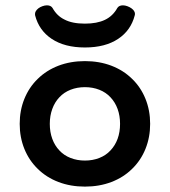

<svg xmlns="http://www.w3.org/2000/svg" viewBox="-20 -692 640 723"><path d="M174.3 -545.9Q127 -577.6 112.3 -633.8Q111.8 -635.7 111.8 -639.2Q111.8 -650.4 124.5 -660.6Q130.9 -665.5 139.9 -668.7Q148.9 -671.9 156.7 -671.9Q171.4 -671.9 177.7 -662.1Q194.3 -632.3 222.2 -618.7Q251.5 -603 299.8 -603Q345.2 -603 375 -617.2Q404.8 -631.3 421.9 -662.1Q428.2 -671.9 442.9 -671.9Q450.7 -671.9 459.5 -668.7Q468.3 -665.5 475.1 -660.6Q488.3 -650.9 488.3 -639.2Q488.3 -637.7 487.3 -633.8Q472.7 -577.6 425.3 -545.9Q376.5 -513.2 299.8 -513.2Q223.1 -513.2 174.3 -545.9ZM122.1 -395Q154.8 -427.2 200.2 -444.6Q245.6 -461.9 299.8 -461.9Q354 -461.9 399.4 -444.6Q444.8 -427.2 477.5 -395Q510.3 -363.3 527.8 -319.8Q545.4 -276.4 545.4 -225.6Q545.4 -174.8 527.8 -131.3Q510.3 -87.9 477.5 -56.2Q444.8 -23.9 399.4 -6.6Q354 10.7 299.8 10.7Q245.6 10.7 200.2 -6.6Q154.8 -23.9 122.1 -56.2Q89.4 -87.9 71.8 -131.3Q54.2 -174.8 54.2 -225.6Q54.2 -276.4 71.8 -319.8Q89.4 -363.3 122.1 -395ZM203.6 -125.5Q220.7 -106.9 245.6 -97.2Q270.5 -87.4 299.8 -87.4Q329.1 -87.4 354 -97.2Q378.9 -106.9 396 -125.5Q413.6 -144 422.9 -169.4Q432.1 -194.8 432.1 -225.6Q432.1 -255.9 422.9 -281.5Q413.6 -307.1 396 -325.7Q378.9 -344.2 354 -354Q329.1 -363.8 299.8 -363.8Q270.5 -363.8 245.6 -354Q220.7 -344.2 203.6 -325.7Q186 -307.1 176.8 -281.5Q167.5 -255.9 167.5 -225.6Q167.5 -194.8 176.8 -169.4Q186 -144 203.6 -125.5Z"/></svg>

Font: Courier Prime SemiBold
Style: Regular
Weight: 600
Designer: Alan Dague-Greene
Foundry: Quote-Unquote Apps
Version: Version 1.202